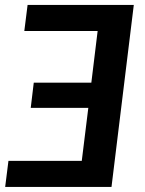

<svg xmlns="http://www.w3.org/2000/svg" viewBox="-22 -742 576 762"><path d="M509 -722.5H87.5L74.5 -619H365.5L340.5 -414H112L100 -314H328.5L302.5 -103.5H11.5L-1.5 0H420.5Z"/></svg>

Font: Lato
Style: Bold Italic
Weight: 700
Italic angle: -7°
Designer: Lukasz Dziedzic
Foundry: tyPoland Lukasz Dziedzic
Version: Version 2.007; 2014-02-27